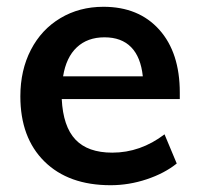

<svg xmlns="http://www.w3.org/2000/svg" viewBox="-20 -538 588 566"><path d="M510 -246H162Q166 -165 202.5 -126.5Q239 -88 311 -88Q394 -88 465 -142L501 -56Q465 -27 412.5 -9.5Q360 8 306 8Q182 8 111 -62Q40 -132 40 -254Q40 -331 71 -391Q102 -451 158 -484.5Q214 -518 285 -518Q389 -518 449.5 -450.5Q510 -383 510 -265ZM166 -313H401Q395 -370 366.5 -399Q338 -428 288 -428Q238 -428 206.5 -398.5Q175 -369 166 -313Z"/></svg>

Font: Muli-Bold
Style: Bold
Weight: 700
Version: Version 2.000